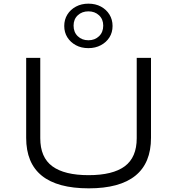

<svg xmlns="http://www.w3.org/2000/svg" viewBox="-20 -1021 969 1049"><path d="M465 8Q294 8 208.5 -61Q123 -130 123 -268V-705H200V-266Q200 -161 266 -112.5Q332 -64 464 -64Q596 -64 661.5 -112.5Q727 -161 727 -266V-705H805V-268Q805 -130 719.5 -61Q634 8 465 8ZM463 -758Q424 -758 394.5 -774Q365 -790 348 -817Q331 -844 331 -879Q331 -914 348 -941.5Q365 -969 395 -985Q425 -1001 463 -1001Q502 -1001 531.5 -985Q561 -969 578 -941.5Q595 -914 595 -879Q595 -844 578 -817Q561 -790 531 -774Q501 -758 463 -758ZM463 -801Q498 -801 521 -823Q544 -845 544 -881Q544 -916 521 -937.5Q498 -959 463 -959Q428 -959 405 -937.5Q382 -916 382 -881Q382 -845 405 -823Q428 -801 463 -801Z"/></svg>

Font: Nunito Sans 7pt Expanded Light
Style: Regular
Weight: 300
Width: 7
Designer: Vernon Adams
Foundry: Vernon Adams
Version: Version 3.101;gftools[0.9.27]